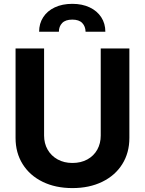

<svg xmlns="http://www.w3.org/2000/svg" viewBox="-20 -956 744 986"><path d="M644.4 -707V-247.5Q644.4 -171.4 608 -113.2Q571.6 -54.9 505.2 -22.5Q438.9 9.9 351.9 9.9Q264.9 9.9 198.8 -22.5Q132.7 -54.9 96.3 -113.2Q59.9 -171.4 59.9 -247.5V-707H206.4V-259.9Q206.4 -219.6 224.6 -187.6Q242.9 -155.6 276 -137.3Q309 -119.1 351.9 -119.1Q395.7 -119.1 428.7 -137.3Q461.8 -155.6 479.6 -187.6Q497.3 -219.6 497.3 -259.9V-707ZM351.3 -936.3Q402.4 -936.3 440.7 -918Q479 -899.8 500 -867.4Q521 -835.1 521 -793.1H419.5Q418.9 -820.5 402.3 -837.9Q385.6 -855.3 351.3 -855.3Q316.1 -855.3 299.3 -837.7Q282.4 -820.1 282.4 -793.1H180.9Q180.9 -835.1 201.8 -867.4Q222.6 -899.8 261.1 -918Q299.6 -936.3 351.3 -936.3Z"/></svg>

Font: WEMIX Pretendard Variable
Style: Regular
Weight: 400
Designer: Base glyphs from Inter by Rasmus Andersson; Hangeul glyphs from Noto Sans CJK(Source Han Sans) by Jang Soo-young and Kan
Foundry: Kil Hyung-jin
Version: Version 1.000;Glyphs 3.2 (3208)